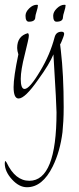

<svg xmlns="http://www.w3.org/2000/svg" viewBox="-48 -412 330 805"><path d="M65 373Q32 373 2 340Q-28 307 -28 273Q-28 264 -25 263L-20 270Q16 346 75 346Q189 346 189 59Q189 49 186 -11.5Q183 -72 176 -184Q160 -144 112 -78Q57 1 30 1Q9 1 9 -47Q9 -68 14 -102.5Q19 -137 29 -184Q24 -199 24 -211Q24 -261 69 -273Q73 -270 73 -263Q73 -256 68.5 -236.5Q64 -217 56 -184Q39 -118 39 -81Q39 -39 55 -39Q76 -39 121 -115Q162 -183 181 -256Q187 -279 210 -279Q221 -279 221 -270Q221 -266 217.5 -256.5Q214 -247 210 -237.5Q206 -228 204 -226Q205 -223 207 -201Q219 -99 219 37Q219 70 217.5 96Q216 122 214 142Q204 223 173 286Q130 373 65 373ZM189 -321Q175 -321 175 -346Q175 -362 190.5 -377Q206 -392 222 -392Q227 -392 227 -390Q227 -381 221.5 -364Q216 -347 216 -340Q216 -321 189 -321ZM73 -321Q59 -321 59 -346Q59 -362 74.5 -377Q90 -392 106 -392Q111 -392 111 -390Q111 -381 105.5 -364Q100 -347 100 -340Q100 -321 73 -321Z"/></svg>

Font: Shalimar
Style: Regular
Weight: 400
Designer: Robert E. Leuschke
Foundry: Robert E. Leuschke
Version: Version 1.010; ttfautohint (v1.8.3)